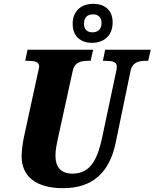

<svg xmlns="http://www.w3.org/2000/svg" viewBox="-20 -974 808 1004"><path d="M461 -750C521 -750 569 -785 569 -857C569 -923 525 -954 468 -954C408 -954 360 -920 360 -849C360 -782 404 -750 461 -750ZM463 -805C439 -805 419 -818 419 -850C419 -886 441 -899 466 -899C490 -899 511 -887 511 -854C511 -818 489 -805 463 -805ZM310 10C464 10 553 -72 585 -228L662 -600C671 -649 706 -656 743 -656H755L768 -714H530L518 -656H529C565 -656 591 -652 591 -626C591 -620 589 -606 586 -594L515 -259C492 -149 457 -66 360 -66C300 -66 270 -98 270 -162C270 -192 279 -232 283 -251L360 -602C369 -649 404 -656 442 -656H454L467 -714H124L112 -656H123C159 -656 185 -652 185 -626C185 -620 182 -611 177 -588L104 -252C99 -228 93 -181 93 -157C93 -51 169 10 310 10Z"/></svg>

Font: Noto Serif Condensed Black
Style: Italic
Weight: 900
Width: 3
Italic angle: -12°
Designer: Monotype Design Team
Foundry: Monotype Imaging Inc.
Version: Version 2.013